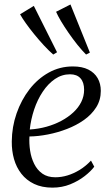

<svg xmlns="http://www.w3.org/2000/svg" viewBox="-20 -850 512 880"><path d="M412 -86Q397 -65.5 368.2 -43Q339.5 -20.5 301.8 -5.2Q264 10 220.5 10Q172 10 136.5 -7Q101 -24 78 -53.5Q55 -83 44.2 -121Q33.5 -159 34 -201.5Q34.5 -268.5 56 -330.2Q77.5 -392 115 -440.5Q152.5 -489 203.2 -517.2Q254 -545.5 314 -545.5Q356.5 -545.5 384.8 -531.2Q413 -517 427.5 -491.8Q442 -466.5 442 -433.5Q442 -391.5 421 -358.2Q400 -325 365 -300.2Q330 -275.5 287.2 -259Q244.5 -242.5 199.8 -233.8Q155 -225 115 -224.5Q113 -192.5 118 -159.5Q123 -126.5 136.8 -98.8Q150.5 -71 174.2 -54.2Q198 -37.5 233.5 -37.5Q261.5 -37.5 289.5 -46Q317.5 -54.5 345 -71.2Q372.5 -88 397 -114ZM301 -509.5Q263.5 -509.5 231.8 -487.8Q200 -466 175.8 -429.5Q151.5 -393 136.5 -348Q121.5 -303 116.5 -256.5Q156.5 -259 193.2 -269.2Q230 -279.5 261.2 -296.2Q292.5 -313 316 -334.8Q339.5 -356.5 352.5 -382.8Q365.5 -409 365.5 -438.5Q365.5 -472.5 349 -491Q332.5 -509.5 301 -509.5ZM224 -600Q204 -617.5 181.2 -642Q158.5 -666.5 136.8 -693.2Q115 -720 98 -744Q81 -768 72 -784.5L135 -823L241.5 -610.5ZM374.5 -600Q355.5 -619 334.5 -645.2Q313.5 -671.5 294 -699.8Q274.5 -728 259.5 -753.2Q244.5 -778.5 237 -796L303 -829.5L392 -609Z"/></svg>

Font: Merriweather 72pt Light
Style: Italic
Weight: 300
Italic angle: -7.8°
Version: Version 2.101